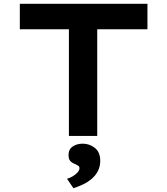

<svg xmlns="http://www.w3.org/2000/svg" viewBox="-20 -720 886 1017"><path d="M345 0V-565H85V-700H761V-565H495V0ZM369 277 335 227Q349 223 364 214.5Q379 206 390 194Q401 182 401 171Q401 162 394.5 158Q388 154 378 149Q362 143 352.5 133Q343 123 343 101Q343 71 365 56Q387 41 418 41Q454 41 482.5 63.5Q511 86 511 132Q511 161 499 185Q487 209 466 227Q445 245 419.5 257Q394 269 369 277Z"/></svg>

Font: Lexend Tera SemiBold
Style: Regular
Weight: 600
Version: Version 1.007